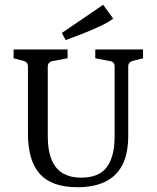

<svg xmlns="http://www.w3.org/2000/svg" viewBox="-20 -776 656 804"><path d="M579 -569V-532L536 -521Q517 -516 517 -498V-209Q517 -132 492 -84.5Q467 -37 419.5 -14.5Q372 8 305 8Q197 8 147 -47.5Q97 -103 97 -217V-498Q97 -516 79 -521L37 -532V-569H263V-532L199 -520Q180 -516 180 -496V-209Q180 -144 197 -105Q214 -66 245.5 -49Q277 -32 319 -32Q395 -32 427.5 -76.5Q460 -121 460 -205V-497Q460 -517 442 -520L379 -532V-569ZM255 -608 239 -638 412 -756 454 -698Q433 -682 398.5 -666Q364 -650 326 -635Q288 -620 255 -608Z"/></svg>

Font: Rasa
Style: Regular
Weight: 400
Designer: Anna Giedrys (Yrsa+Rasa design), David Brezina (Yrsa art-direction, Rasa art-direction, design)
Foundry: Rosetta Type Foundry
Version: Version 2.004